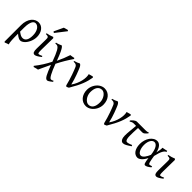

<svg xmlns="http://www.w3.org/2000/svg" viewBox="201 -2040 3572 3572"><g transform="rotate(45 1987.5 -253.5)"><path d="M141.6 -101.6Q163.1 -85.9 179 -75.7Q194.8 -65.4 208 -59.6Q221.2 -53.7 232.7 -51.3Q244.1 -48.8 256.8 -48.8Q307.6 -48.8 334.5 -92.3Q361.3 -135.7 361.3 -217.3Q361.3 -264.2 351.3 -301.3Q341.3 -338.4 324.2 -364.3Q307.1 -390.1 284.4 -403.8Q261.7 -417.5 236.3 -417.5Q218.3 -417.5 201.2 -406.5Q184.1 -395.5 170.9 -370.4Q157.7 -345.2 149.7 -304.2Q141.6 -263.2 141.6 -203.1ZM434.6 -255.4Q434.6 -220.2 427 -186.8Q419.4 -153.3 406.2 -123.3Q393.1 -93.3 375.7 -67.9Q358.4 -42.5 338.6 -24.2Q318.8 -5.9 298.1 4.4Q277.3 14.6 257.8 14.6Q249 14.6 238 12.2Q227.1 9.8 212.9 2.9Q198.7 -3.9 181.2 -15.9Q163.6 -27.8 141.6 -47.4V-34.7Q141.6 2.4 142.1 41Q142.6 79.6 144.3 113.8Q146 147.9 150.1 174.6Q154.3 201.2 161.6 214.4Q139.2 221.7 120.8 228.5Q102.5 235.4 82 244.1Q76.7 241.7 74.5 239.3Q72.3 236.8 68.4 232.4V-197.8Q68.4 -263.7 84.7 -314.2Q101.1 -364.7 128.4 -399.2Q155.8 -433.6 190.9 -451.2Q226.1 -468.8 263.7 -468.8Q305.7 -468.8 337.6 -450.7Q369.6 -432.6 391.1 -402.8Q412.6 -373 423.6 -334.5Q434.6 -295.9 434.6 -255.4Z M760.7 -53.2Q715.8 -18.1 685.1 -1.7Q654.3 14.6 638.2 14.6Q621.1 14.6 610.1 7.8Q599.1 1 592.8 -12.9Q586.4 -26.9 584 -48.3Q581.5 -69.8 582 -99.1L585.9 -326.7Q586.4 -352.1 585 -368.2Q583.5 -384.3 576.4 -393.6Q569.3 -402.8 554.2 -406.2Q539.1 -409.7 512.2 -409.7V-429.2Q543.9 -434.6 580.1 -444.6Q616.2 -454.6 648.4 -468.8L664.1 -449.2L659.2 -147.9Q658.7 -114.3 660.2 -94.7Q661.6 -75.2 664.6 -65.2Q667.5 -55.2 671.6 -52.7Q675.8 -50.3 681.2 -50.3Q688.5 -50.3 706.8 -54.9Q725.1 -59.6 755.9 -75.2ZM604.5 -529.3Q600.6 -530.3 597.7 -531.5Q594.7 -532.7 591.8 -534.7Q588.9 -536.6 585.9 -539.1Q583 -541.5 578.6 -545.4L664.6 -728.5Q672.4 -731.4 683.1 -734.6Q693.8 -737.8 705.6 -741.2Q717.3 -744.6 728.8 -747.3Q740.2 -750 749.5 -752.4L764.6 -735.4Z M1235.4 126Q1212.4 144 1196.5 155.5Q1180.7 167 1169.4 173.6Q1158.2 180.2 1150.1 182.9Q1142.1 185.5 1135.3 185.5Q1117.7 185.5 1101.8 171.1Q1085.9 156.7 1068.6 125.7Q1051.3 94.7 1031 46.1Q1010.7 -2.4 984.9 -70.8Q973.6 -46.4 959.7 -16.8Q945.8 12.7 931.2 43.7Q916.5 74.7 902.3 105.5Q888.2 136.2 876.5 163.1Q866.7 164.1 854.7 166.7Q842.8 169.4 830.3 172.6Q817.9 175.8 805.9 179.2Q793.9 182.6 785.2 185.5L771 168.9Q829.1 96.2 876.7 20.8Q924.3 -54.7 962.4 -130.9Q934.6 -207 912.6 -258.3Q890.6 -309.6 872.6 -341.3Q854.5 -373 839.1 -387.9Q823.7 -402.8 809.1 -407.2Q803.2 -408.7 794.9 -409.4Q786.6 -410.2 778.3 -410.2Q769 -410.2 758.8 -409.7V-429.2Q776.4 -432.6 790 -436.8Q803.7 -440.9 816.4 -445.6Q829.1 -450.2 841.8 -456.1Q854.5 -461.9 870.6 -468.8Q876.5 -464.8 883.1 -459.7Q889.6 -454.6 897.7 -444.3Q905.8 -434.1 916.3 -416.5Q926.8 -398.9 940.2 -370.6Q953.6 -342.3 970.5 -301Q987.3 -259.8 1008.8 -201.7Q1040 -265.6 1066.2 -330.6Q1092.3 -395.5 1110.8 -453.6Q1120.1 -454.6 1131.6 -456.3Q1143.1 -458 1155 -459.7Q1167 -461.4 1178.5 -463.9Q1189.9 -466.3 1198.7 -468.8L1212.4 -452.6Q1160.6 -377.4 1115.7 -301.8Q1070.8 -226.1 1029.8 -144Q1053.7 -79.6 1075.2 -30Q1096.7 19.5 1115 53.2Q1133.3 86.9 1148.2 104.2Q1163.1 121.6 1174.3 121.6Q1178.2 121.6 1182.9 121.1Q1187.5 120.6 1194.1 118.7Q1200.7 116.7 1209.5 113.3Q1218.3 109.9 1230.5 104Z M1704.1 -453.6Q1695.3 -403.8 1682.9 -356.4Q1670.4 -309.1 1649.9 -256.8Q1629.4 -204.6 1598.1 -143.8Q1566.9 -83 1521 -5.9Q1513.2 -1.5 1499.3 4.6Q1485.4 10.7 1476.1 15.1L1456.5 0Q1441.9 -60.5 1424.8 -116.5Q1407.7 -172.4 1391.4 -219.5Q1375 -266.6 1360.4 -303.2Q1345.7 -339.8 1335.9 -362.8Q1328.6 -379.9 1317.4 -390.1Q1306.2 -400.4 1297.4 -404.3Q1292 -406.7 1282.2 -408Q1272.5 -409.2 1263.2 -409.7Q1252 -410.2 1240.2 -409.7V-428.2Q1271 -435.1 1296.9 -446Q1322.8 -457 1344.2 -468.8Q1355.5 -468.8 1370.1 -454.8Q1384.8 -440.9 1400.4 -405.8Q1408.2 -386.7 1421.9 -353.3Q1435.5 -319.8 1451.2 -276.6Q1466.8 -233.4 1482.4 -182.9Q1498 -132.3 1510.3 -79.1Q1543.9 -126.5 1566.2 -177.5Q1588.4 -228.5 1599.9 -277.3Q1611.3 -326.2 1612.1 -369.6Q1612.8 -413.1 1604 -445.8Q1626.5 -452.6 1647.7 -458.3Q1668.9 -463.9 1688.5 -468.8Q1692.4 -466.3 1697 -461.2Q1701.7 -456.1 1704.1 -453.6Z M2124 -222.2Q2124 -260.7 2112.1 -295.7Q2100.1 -330.6 2080.8 -357.2Q2061.5 -383.8 2037.1 -399.4Q2012.7 -415 1987.8 -415Q1954.1 -415 1929.9 -400.9Q1905.8 -386.7 1890.4 -362.1Q1875 -337.4 1867.7 -303.7Q1860.4 -270 1860.4 -231Q1860.4 -192.4 1872.8 -157.5Q1885.3 -122.6 1905.5 -96.2Q1925.8 -69.8 1950.9 -54.4Q1976.1 -39.1 2001.5 -39.1Q2032.2 -39.1 2055.4 -52Q2078.6 -64.9 2093.8 -88.9Q2108.9 -112.8 2116.5 -146.5Q2124 -180.2 2124 -222.2ZM2199.7 -236.8Q2199.7 -204.1 2191.7 -172.9Q2183.6 -141.6 2169.2 -113.8Q2154.8 -85.9 2134.5 -62.3Q2114.3 -38.6 2090.3 -21.5Q2066.4 -4.4 2039.1 5.1Q2011.7 14.6 1982.9 14.6Q1939 14.6 1902.3 -2.9Q1865.7 -20.5 1839.6 -51.3Q1813.5 -82 1799.1 -124.5Q1784.7 -167 1784.7 -216.8Q1784.7 -249 1792.5 -280.3Q1800.3 -311.5 1814.7 -339.6Q1829.1 -367.7 1848.9 -391.4Q1868.7 -415 1892.8 -432.1Q1917 -449.2 1944.6 -459Q1972.2 -468.8 2002 -468.8Q2046.4 -468.8 2083 -451.2Q2119.6 -433.6 2145.5 -402.6Q2171.4 -371.6 2185.5 -329.1Q2199.7 -286.6 2199.7 -236.8Z M2700.2 -453.6Q2691.4 -403.8 2679 -356.4Q2666.5 -309.1 2646 -256.8Q2625.5 -204.6 2594.2 -143.8Q2563 -83 2517.1 -5.9Q2509.3 -1.5 2495.4 4.6Q2481.4 10.7 2472.2 15.1L2452.6 0Q2438 -60.5 2420.9 -116.5Q2403.8 -172.4 2387.5 -219.5Q2371.1 -266.6 2356.4 -303.2Q2341.8 -339.8 2332 -362.8Q2324.7 -379.9 2313.5 -390.1Q2302.2 -400.4 2293.5 -404.3Q2288.1 -406.7 2278.3 -408Q2268.6 -409.2 2259.3 -409.7Q2248 -410.2 2236.3 -409.7V-428.2Q2267.1 -435.1 2293 -446Q2318.8 -457 2340.3 -468.8Q2351.6 -468.8 2366.2 -454.8Q2380.9 -440.9 2396.5 -405.8Q2404.3 -386.7 2418 -353.3Q2431.6 -319.8 2447.3 -276.6Q2462.9 -233.4 2478.5 -182.9Q2494.1 -132.3 2506.3 -79.1Q2540 -126.5 2562.3 -177.5Q2584.5 -228.5 2595.9 -277.3Q2607.4 -326.2 2608.2 -369.6Q2608.9 -413.1 2600.1 -445.8Q2622.6 -452.6 2643.8 -458.3Q2665 -463.9 2684.6 -468.8Q2688.5 -466.3 2693.1 -461.2Q2697.8 -456.1 2700.2 -453.6Z M3118.2 -62Q3090.3 -43.5 3068.1 -29.1Q3045.9 -14.6 3027.1 -4.9Q3008.3 4.9 2991.9 9.8Q2975.6 14.6 2960 14.6Q2939.5 14.6 2925.3 3.2Q2911.1 -8.3 2902.3 -26.4Q2893.6 -44.4 2889.6 -66.9Q2885.7 -89.4 2885.7 -111.3Q2885.7 -168 2892.8 -238Q2899.9 -308.1 2906.7 -387.2Q2894 -387.7 2883.1 -387.9Q2872.1 -388.2 2863.3 -388.2H2843.3Q2823.2 -388.2 2805.9 -381.6Q2788.6 -375 2764.2 -359.9L2753.9 -377Q2765.6 -391.1 2778.8 -404.8Q2792 -418.5 2806.2 -429.4Q2820.3 -440.4 2835.4 -447.3Q2850.6 -454.1 2866.2 -454.1H3085Q3109.4 -454.1 3127.2 -456.8Q3145 -459.5 3156.2 -468.8L3169.4 -454.1Q3144.5 -422.4 3122.3 -402.8Q3100.1 -383.3 3074.7 -383.3Q3053.7 -383.3 3023.2 -384Q2992.7 -384.8 2960.4 -385.7Q2956.5 -321.3 2955.3 -269Q2954.1 -216.8 2954.1 -175.3Q2954.1 -159.7 2955.3 -138.7Q2956.5 -117.7 2961.7 -98.9Q2966.8 -80.1 2976.3 -66.9Q2985.8 -53.7 3002.9 -53.7Q3012.2 -53.7 3022.2 -55.4Q3032.2 -57.1 3044.4 -60.8Q3056.6 -64.5 3071.8 -70.1Q3086.9 -75.7 3106.4 -84Z M3358.4 -57.6Q3377.4 -57.6 3395.5 -70.3Q3413.6 -83 3429.7 -103.8Q3445.8 -124.5 3459.5 -150.6Q3473.1 -176.8 3483.9 -203.1Q3470.7 -313.5 3438.7 -365.5Q3406.7 -417.5 3363.3 -417.5Q3344.7 -417.5 3326.7 -406.7Q3308.6 -396 3294.2 -374Q3279.8 -352.1 3270.8 -318.8Q3261.7 -285.6 3261.7 -240.7Q3261.7 -206.1 3268.3 -173.1Q3274.9 -140.1 3287.4 -114.5Q3299.8 -88.9 3317.6 -73.2Q3335.4 -57.6 3358.4 -57.6ZM3652.8 -451.2Q3634.3 -440.4 3619.1 -425.3Q3604 -410.2 3590.6 -384.8Q3577.1 -359.4 3564.7 -321.8Q3552.2 -284.2 3539.6 -228.5Q3545.9 -187.5 3551 -158.7Q3556.2 -129.9 3560.8 -110.6Q3565.4 -91.3 3569.6 -79.8Q3573.7 -68.4 3577.6 -62.7Q3581.5 -57.1 3585.4 -55.4Q3589.4 -53.7 3593.3 -53.7Q3601.1 -53.7 3616.5 -56.9Q3631.8 -60.1 3649.4 -66.9Q3650.4 -62.5 3651.9 -57.6Q3653.3 -52.7 3655.3 -44.9Q3621.6 -16.1 3593.3 -0.7Q3564.9 14.6 3544.4 14.6Q3534.2 14.6 3526.9 7.3Q3519.5 0 3513.7 -16.6Q3507.8 -33.2 3502.9 -60.3Q3498 -87.4 3493.2 -127Q3456.1 -54.2 3415.3 -19.8Q3374.5 14.6 3340.3 14.6Q3311 14.6 3284.4 1Q3257.8 -12.7 3237.5 -39.8Q3217.3 -66.9 3205.3 -107.4Q3193.4 -147.9 3193.4 -201.2Q3193.4 -253.9 3208.3 -302.5Q3223.1 -351.1 3249.3 -387.9Q3275.4 -424.8 3311 -446.8Q3346.7 -468.8 3388.7 -468.8Q3433.1 -468.8 3469 -428.2Q3504.9 -387.7 3523.4 -307.1Q3532.7 -346.2 3538.3 -382.6Q3543.9 -418.9 3542 -447.3Q3552.7 -449.2 3565.4 -451.7Q3578.1 -454.1 3591.8 -456.8Q3605.5 -459.5 3618.7 -462.4Q3631.8 -465.3 3643.6 -468.8Q3647.5 -463.4 3648.9 -459Q3650.4 -454.6 3652.8 -451.2Z M3962.4 -53.2Q3917.5 -18.1 3886.7 -1.7Q3856 14.6 3839.8 14.6Q3822.8 14.6 3811.8 7.8Q3800.8 1 3794.4 -12.9Q3788.1 -26.9 3785.6 -48.3Q3783.2 -69.8 3783.7 -99.1L3787.6 -326.7Q3788.1 -352.1 3786.6 -368.2Q3785.2 -384.3 3778.1 -393.6Q3771 -402.8 3755.9 -406.2Q3740.7 -409.7 3713.9 -409.7V-429.2Q3745.6 -434.6 3781.7 -444.6Q3817.9 -454.6 3850.1 -468.8L3865.7 -449.2L3860.8 -147.9Q3860.4 -114.3 3861.8 -94.7Q3863.3 -75.2 3866.2 -65.2Q3869.1 -55.2 3873.3 -52.7Q3877.4 -50.3 3882.8 -50.3Q3890.1 -50.3 3908.4 -54.9Q3926.8 -59.6 3957.5 -75.2Z"/></g></svg>

Font: Noto Serif Devanagari
Style: Bold
Weight: 700
Designer: Monotype Design Team
Foundry: Monotype Imaging Inc.
Version: Version 1.01